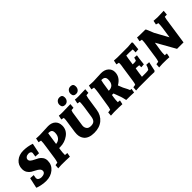

<svg xmlns="http://www.w3.org/2000/svg" viewBox="179 -1774 2834 2834"><g transform="rotate(-45 1596.0 -357.0)"><path d="M120 -182 111 -124Q111 -121 120 -99Q145 -77 181 -77Q217 -77 239 -91Q261 -105 261 -131Q261 -157 240.5 -175.5Q220 -194 190.5 -208.5Q161 -223 131.5 -240.5Q102 -258 81.5 -290Q61 -322 61 -366Q61 -447 119.5 -497Q178 -547 266 -547Q354 -547 438 -518L404 -354L331 -358Q341 -424 341 -426L335 -443Q320 -461 289.5 -461Q259 -461 238.5 -445.5Q218 -430 218 -406.5Q218 -383 238.5 -366Q259 -349 288.5 -335.5Q318 -322 347.5 -305Q377 -288 397.5 -257.5Q418 -227 418 -186Q418 -99 352.5 -44Q287 11 192 11Q147 11 103 2.5Q59 -6 37 -14L15 -23L51 -186Z M610 -536 781 -543Q853 -543 894.5 -504.5Q936 -466 936 -398Q936 -308 860.5 -253Q785 -198 690 -198H668L662 -157Q656 -122 656 -65L702 -61L690 4Q613 0 514 0L447 4L452 -58L497 -65Q510 -105 514 -134L548 -366Q557 -418 557 -465L514 -474L528 -540Q548 -536 595 -536ZM786 -402Q786 -437 770 -452.5Q754 -468 715 -468H709Q707 -460 705 -447Q703 -434 701.5 -424.5Q700 -415 700 -414L679 -273Q728 -277 757 -311Q786 -345 786 -402Z M1034 -47Q996 -92 996 -160Q996 -181 999 -204L1023 -368Q1032 -423 1032 -441Q1032 -459 1031 -465L989 -474L1003 -540Q1023 -536 1070 -536L1244 -540L1238 -469L1193 -465Q1179 -432 1179 -416L1146 -195Q1145 -186 1145 -178Q1145 -147 1164.5 -121.5Q1184 -96 1232 -96Q1280 -96 1302.5 -119.5Q1325 -143 1332 -195L1358 -368Q1366 -429 1366 -465L1324 -474L1338 -540Q1362 -536 1410 -536L1555 -540L1549 -469L1504 -465Q1491 -422 1491 -416L1459 -204Q1444 -105 1375 -47Q1306 11 1195 11Q1084 11 1034 -47ZM1200 -725Q1256 -725 1256 -668Q1256 -632 1235.5 -609Q1215 -586 1183.5 -586Q1152 -586 1137 -601.5Q1122 -617 1122 -648Q1122 -679 1143 -702Q1164 -725 1200 -725ZM1430 -725Q1486 -725 1486 -668Q1486 -632 1465.5 -609Q1445 -586 1413.5 -586Q1382 -586 1367.5 -601.5Q1353 -617 1353 -648Q1353 -679 1373.5 -702Q1394 -725 1430 -725Z M1723 -536 1886 -543Q1959 -543 2002 -505Q2045 -467 2045 -409Q2045 -301 1935 -239Q1964 -157 1998 -100L2014 -63L2041 -61L2030 4Q1970 0 1870 0Q1854 -70 1847 -88L1805 -201H1789Q1780 -201 1773 -202L1766 -157Q1759 -116 1759 -65L1800 -61L1786 4Q1718 0 1619 0L1547 4L1552 -58L1600 -65Q1616 -112 1617 -134L1654 -366Q1663 -423 1663 -465L1617 -474L1631 -540L1712 -536Q1717 -536 1723 -536ZM1820 -468H1817Q1806 -415 1805 -414L1784 -278Q1896 -278 1896 -401Q1896 -436 1878 -452Q1860 -468 1820 -468Z M2334 -463Q2325 -418 2325 -414L2309 -304H2355Q2366 -304 2382 -311L2396 -359L2448 -355Q2440 -307 2438 -292L2426 -188L2369 -184L2368 -227Q2344 -231 2328 -231H2316Q2299 -232 2299 -231L2287 -157L2276 -78H2361Q2386 -78 2414 -84Q2424 -99 2434 -119Q2441 -139 2446 -158L2504 -155L2472 -11L2456 3Q2387 0 2371 0H2140L2072 4L2077 -58L2122 -65Q2132 -80 2139 -134L2173 -366Q2183 -422 2183 -440.5Q2183 -459 2182 -465L2139 -474L2153 -540Q2186 -536 2220 -536H2439L2526 -543L2538 -530L2525 -403L2464 -399L2466 -446Q2465 -447 2465 -452.5Q2465 -458 2464 -460Q2443 -463 2406 -463Z M3192 -540 3185 -467 3141 -466Q3134 -444 3130 -418L3069 -3H2934L2767 -299L2745 -157Q2739 -121 2739 -65L2780 -61L2767 4Q2724 0 2625 0L2553 4L2558 -58L2603 -65Q2616 -98 2620 -134L2654 -366Q2663 -418 2663 -465L2622 -474L2635 -540Q2655 -536 2703 -536L2805 -535L2816 -521Q2853 -428 2861 -411L2976 -202L3001 -370Q3008 -422 3008 -466L2968 -478L2981 -541L3062 -536Z"/></g></svg>

Font: Andada SC
Style: Bold Italic
Weight: 700
Italic angle: -8.29999°
Designer: Carolina Giovagnoli
Foundry: Carolina Giovagnoli
Version: Version 1.003